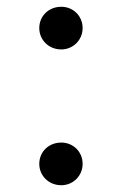

<svg xmlns="http://www.w3.org/2000/svg" viewBox="-20 -539 361 567"><path d="M161 8C196 8 224 -20 224 -55C224 -91 196 -118 161 -118C124 -118 96 -91 96 -55C96 -20 124 8 161 8ZM96 -456C96 -421 124 -393 161 -393C196 -393 224 -421 224 -456C224 -492 196 -519 161 -519C124 -519 96 -492 96 -456Z"/></svg>

Font: Wafeq Medium
Style: Regular
Weight: 500
Designer: Rasmus Andersson & Azza Alameddine
Foundry: Google & TypeTogether
Version: Version 3.000;January 28, 2025;FontCreator 15.0.0.3014 64-bi